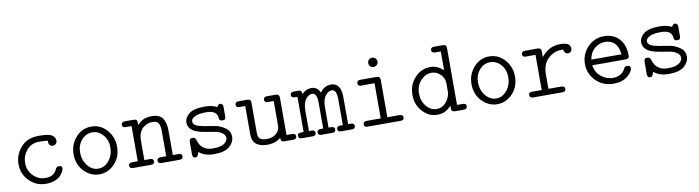

<svg xmlns="http://www.w3.org/2000/svg" viewBox="-29 -1176 6356 1746"><g transform="rotate(-10 3149.5 -303.5)"><path d="M77.1 -214.8Q77.1 -299.8 136 -368.4Q194.8 -437 299.8 -437Q323.7 -437 338.4 -436.5Q353 -436 377.9 -432.6Q402.8 -429.2 417 -422.1Q431.2 -415 442.6 -400.6Q454.1 -386.2 454.1 -366.2Q454.1 -349.1 442.6 -337.6Q431.2 -326.2 415 -326.2Q398.9 -326.2 387.9 -337.2Q377 -348.1 377 -366.2Q377 -374 377.9 -377.9Q355 -383.8 297.9 -383.8Q222.7 -383.8 180.4 -331.8Q138.2 -279.8 138.2 -214.8Q138.2 -145 185.5 -96.9Q232.9 -48.8 297.9 -48.8Q377.9 -48.8 402.8 -109.9Q411.6 -133.8 435.1 -133.8Q464.8 -133.8 464.8 -109.9Q464.8 -98.6 456.5 -81.8Q448.2 -64.9 430.2 -44.4Q412.1 -23.9 376 -10Q339.8 3.9 293 3.9Q203.1 3.9 140.1 -60.1Q77.1 -124 77.1 -214.8Z M585.9 -215.8Q585.9 -305.7 643.8 -371.3Q701.7 -437 786.9 -437Q872.1 -437 929.9 -371.6Q987.8 -306.2 987.8 -215.8Q987.8 -121.6 927.7 -58.8Q867.7 3.9 787.1 3.9Q707 3.9 646.5 -58.8Q585.9 -121.6 585.9 -215.8ZM647 -223.1Q647 -149.9 688.5 -99.4Q730 -48.8 786.9 -48.8Q843.8 -48.8 885.3 -99.9Q926.8 -150.9 926.8 -223.1Q926.8 -289.1 885.7 -336.4Q844.7 -383.8 787.1 -383.8Q728 -383.8 687.5 -336.4Q647 -289.1 647 -223.1Z M1064.9 -26.9Q1064.9 -52.7 1097.7 -53.2H1149.9V-377.9H1095.7Q1064.9 -377.9 1064.9 -403.8Q1064.9 -416 1072.8 -423.6Q1080.6 -431.2 1093.8 -431.2H1171.9Q1195.8 -431.2 1203.4 -424.6Q1210.9 -418 1210.9 -396Q1210.9 -393.1 1211.4 -386.5Q1211.9 -379.9 1211.9 -377Q1261.7 -435.1 1342.8 -435.1Q1416 -435.1 1444.8 -394.5Q1473.6 -354 1473.6 -280.8V-53.2H1526.9Q1559.1 -53.2 1558.6 -26.9Q1558.6 0 1525.9 0H1359.9Q1327.6 0 1327.6 -25.9Q1327.6 -52.7 1357.9 -53.2H1412.6V-286.1Q1412.6 -334 1398.7 -357.9Q1384.8 -381.8 1339.8 -381.8Q1320.8 -381.8 1300.8 -375Q1280.8 -368.2 1259.3 -352.5Q1237.8 -336.9 1224.4 -306.4Q1210.9 -275.9 1210.9 -233.9V-53.2H1265.6Q1295.9 -52.2 1295.9 -25.9Q1295.9 0 1263.7 0H1097.7Q1064.9 0 1064.9 -26.9Z M1646.5 -28.8V-139.2Q1646.5 -158.2 1652.1 -167Q1657.7 -175.8 1678.7 -175.8Q1701.7 -175.8 1709.5 -149.9Q1737.3 -48.8 1843.8 -48.8Q1914.6 -48.8 1947.5 -70.8Q1980.5 -92.8 1980.5 -123Q1980.5 -150.9 1952.6 -169.4Q1924.8 -188 1890.1 -194.1Q1855.5 -200.2 1807.6 -208Q1759.8 -215.8 1738.8 -223.1Q1647 -252 1646.5 -321.8Q1646.5 -366.7 1689.7 -401.9Q1732.9 -437 1836.9 -437Q1904.8 -437 1948.7 -412.1Q1952.6 -420.9 1955.1 -425Q1957.5 -429.2 1963.6 -433.1Q1969.7 -437 1977.5 -437Q2003.4 -437 2003.9 -404.8V-323.2Q2003.9 -313.5 2003.4 -309.8Q2002.9 -306.2 2000.7 -298.6Q1998.5 -291 1991.7 -288.1Q1984.9 -285.2 1973.6 -285.2Q1961.4 -285.2 1954.1 -290Q1946.8 -294.9 1945.3 -299.6Q1943.8 -304.2 1942.4 -315.2Q1940.9 -326.2 1940.9 -327.1Q1929.7 -383.8 1838.4 -383.8Q1837.4 -383.8 1836.9 -383.8Q1769 -383.8 1734.4 -366Q1699.7 -348.1 1699.7 -323.2Q1699.7 -306.2 1713.1 -293.5Q1726.6 -280.8 1751.7 -273.9Q1776.9 -267.1 1800.8 -262.5Q1824.7 -257.8 1856.7 -253.4Q1888.7 -249 1905.8 -245.1Q1954.6 -233.9 1994.1 -204.3Q2033.7 -174.8 2033.7 -124Q2033.7 -75.2 1990.2 -35.6Q1946.8 3.9 1844.7 3.9H1843.8Q1759.8 3.9 1707.5 -40Q1696.3 -5.9 1687.5 0Q1681.6 3.9 1672.9 3.9Q1672.4 3.9 1671.9 3.9Q1646.5 3.9 1646.5 -28.8Z M2114.7 -403.8Q2114.7 -430.7 2147.5 -431.2H2227.5Q2242.7 -431.2 2250.2 -425Q2257.8 -418.9 2259.3 -413.1Q2260.7 -407.2 2260.7 -397V-120.1Q2260.7 -104 2262.2 -95Q2263.7 -85.9 2270.8 -73.5Q2277.8 -61 2296.1 -54.9Q2314.5 -48.8 2344.7 -48.8Q2394.5 -48.8 2426 -75.4Q2457.5 -102.1 2461.4 -134.8Q2462.4 -143.6 2462.4 -163.1V-377.9H2406.7Q2377.9 -377.9 2377.4 -403.8Q2377.4 -430.7 2409.7 -431.2H2491.7Q2523.9 -431.2 2523.4 -396V-53.2H2577.6Q2608.4 -53.2 2608.4 -25.9Q2608.4 0 2576.7 0H2493.7Q2478.5 0 2471.7 -7.1Q2464.8 -14.2 2463.6 -20Q2462.4 -25.9 2462.4 -38.1Q2413.6 3.9 2340.8 3.9Q2301.8 3.9 2273.7 -5.6Q2245.6 -15.1 2231.7 -27.6Q2217.8 -40 2210.2 -59.1Q2202.6 -78.1 2201.2 -90.1Q2199.7 -102.1 2199.7 -118.2V-377.9H2145.5Q2114.7 -377.9 2114.7 -403.8Z M2624.5 -26.9Q2624.5 -52.7 2657.7 -53.2H2681.6V-377.9Q2681.6 -377.9 2658.7 -377.9Q2624.5 -377.9 2624.5 -403.8Q2624.5 -430.7 2657.7 -431.2H2699.7Q2714.8 -431.2 2722.2 -423.6Q2729.5 -416 2730 -410.4Q2730.5 -404.8 2730.5 -394Q2769.5 -435.1 2819.3 -435.1Q2875.5 -435.1 2899.4 -377.9Q2937.5 -435.1 3001.5 -435.1Q3058.6 -435.1 3081.5 -377Q3092.3 -350.1 3092.3 -294.9Q3092.3 -292.5 3092.3 -290V-53.2H3116.7Q3149.9 -53.2 3149.4 -26.9Q3149.4 0 3117.7 0H3017.6Q2986.8 0 2986.3 -26.9Q2986.3 -52.7 3019.5 -53.2H3043.5V-291Q3043.5 -381.8 2998.5 -381.8Q2966.3 -381.8 2939 -346.9Q2911.6 -312 2911.6 -240.2V-53.2H2935.5Q2968.8 -53.2 2968.8 -25.9Q2968.8 0 2936.5 0H2836.4Q2805.7 0 2805.7 -26.9Q2805.7 -52.7 2838.4 -53.2H2862.3V-291Q2862.3 -381.8 2817.4 -381.8Q2785.2 -381.8 2757.8 -346.9Q2730.5 -312 2730.5 -240.2V-53.2H2755.4Q2787.6 -53.2 2787.6 -25.9Q2787.6 0 2755.4 0H2655.3Q2624.5 0 2624.5 -26.9Z M3231.4 -25.9Q3231.4 -52.7 3264.6 -53.2H3393.6V-377.9H3280.3Q3279.3 -377.9 3276.4 -377.4Q3273.4 -377 3271.5 -377Q3239.3 -377 3239.3 -404.1Q3239.3 -431.2 3271.5 -431.2H3421.4Q3454.6 -431.2 3454.6 -398.9V-53.2H3565.4Q3599.6 -53.2 3599.6 -25.9Q3599.6 0 3568.4 0H3263.2Q3231.4 0 3231.4 -25.9ZM3368.7 -567.4Q3368.7 -585.4 3381.1 -597.9Q3393.6 -610.4 3411.6 -610.4Q3428.7 -610.4 3441.7 -597.7Q3454.6 -585 3454.6 -567.1Q3454.6 -549.3 3441.4 -537.1Q3428.2 -524.9 3411.6 -524.9Q3392.6 -524.9 3380.6 -537.6Q3368.7 -550.3 3368.7 -567.4Z M3714.4 -213.9Q3714.4 -305.7 3773.9 -370.4Q3833.5 -435.1 3917.5 -435.1Q3984.4 -435.1 4037.1 -383.8V-558.1H3982.4Q3952.1 -559.1 3952.1 -585.4Q3952.1 -610.8 3985.4 -610.8H4065.4Q4098.6 -610.8 4098.1 -580.1V-53.2H4152.3Q4183.1 -53.2 4183.1 -26.9Q4183.1 0 4150.4 0H4070.3Q4054.2 0 4046.9 -6.6Q4039.6 -13.2 4038.3 -18.6Q4037.1 -23.9 4037.1 -35.2V-58.1Q3987.3 3.9 3907.2 3.9Q3830.1 3.9 3772.2 -58.6Q3714.4 -121.1 3714.4 -213.9ZM3775.4 -214.8Q3775.4 -146 3815.4 -97.4Q3855.5 -48.8 3910.2 -48.8Q3966.3 -48.8 4001.7 -95.5Q4037.1 -142.1 4037.1 -188V-261.2Q4037.1 -313 4001.2 -347.4Q3965.3 -381.8 3920.4 -381.8Q3863.3 -381.8 3819.3 -334.2Q3775.4 -286.6 3775.4 -214.8Z M4260.3 -215.8Q4260.3 -305.7 4318.1 -371.3Q4376 -437 4461.2 -437Q4546.4 -437 4604.2 -371.6Q4662.1 -306.2 4662.1 -215.8Q4662.1 -121.6 4602.1 -58.8Q4542 3.9 4461.4 3.9Q4381.3 3.9 4320.8 -58.8Q4260.3 -121.6 4260.3 -215.8ZM4321.3 -223.1Q4321.3 -149.9 4362.8 -99.4Q4404.3 -48.8 4461.2 -48.8Q4518.1 -48.8 4559.6 -99.9Q4601.1 -150.9 4601.1 -223.1Q4601.1 -289.1 4560.1 -336.4Q4519 -383.8 4461.4 -383.8Q4402.3 -383.8 4361.8 -336.4Q4321.3 -289.1 4321.3 -223.1Z M4792 -53.2H4879.9V-377.9H4789.1Q4759.3 -377.9 4759.3 -403.8Q4759.3 -430.7 4793 -431.2H4908.2Q4924.3 -431.2 4932.1 -424.6Q4939.9 -418 4940.9 -411.9Q4941.9 -405.8 4941.9 -395V-346.2Q5011.7 -435.1 5118.2 -435.1Q5210.9 -435.1 5210.9 -377.9Q5210.9 -361.8 5200.4 -350.8Q5189.9 -339.8 5174.3 -339.8Q5167.5 -339.8 5160.4 -342.5Q5153.3 -345.2 5145.3 -355.2Q5137.2 -365.2 5137.2 -380.9Q5130.4 -381.8 5117.2 -381.8Q5049.3 -380.9 4995.6 -330.8Q4941.9 -280.8 4941.9 -182.1V-53.2H5061Q5093.3 -53.2 5093.3 -26.9Q5093.3 0 5061 0H4790Q4759.3 -1 4759.3 -27.1Q4759.3 -53.2 4792 -53.2Z M5520 -437Q5608.9 -437 5660.9 -380.1Q5712.9 -323.2 5712.9 -226.1Q5712.9 -206.1 5703.9 -200.4Q5694.8 -194.8 5682.1 -194.8H5371.1Q5383.3 -124 5432.6 -86.4Q5481.9 -48.8 5539.1 -48.8Q5577.1 -48.8 5607.2 -65.9Q5637.2 -83 5649.9 -110.8Q5659.7 -133.8 5682.1 -133.8Q5712.9 -133.8 5712.9 -109.9Q5712.9 -76.7 5665 -36.4Q5617.2 3.9 5535.2 3.9Q5437 3.9 5372.6 -61.5Q5308.1 -127 5308.1 -217Q5308.1 -307.1 5370.1 -372.1Q5432.1 -437 5520 -437ZM5372.1 -247.1H5650.9Q5636.7 -383.8 5520 -383.8Q5519.5 -383.8 5519 -383.8Q5471.2 -383.8 5428.2 -349.9Q5385.3 -315.9 5372.1 -247.1Z M5845.7 -28.8V-139.2Q5845.7 -158.2 5851.3 -167Q5856.9 -175.8 5877.9 -175.8Q5900.9 -175.8 5908.7 -149.9Q5936.5 -48.8 6043 -48.8Q6113.8 -48.8 6146.7 -70.8Q6179.7 -92.8 6179.7 -123Q6179.7 -150.9 6151.9 -169.4Q6124 -188 6089.4 -194.1Q6054.7 -200.2 6006.8 -208Q5959 -215.8 5938 -223.1Q5846.2 -252 5845.7 -321.8Q5845.7 -366.7 5888.9 -401.9Q5932.1 -437 6036.1 -437Q6104 -437 6147.9 -412.1Q6151.9 -420.9 6154.3 -425Q6156.7 -429.2 6162.8 -433.1Q6168.9 -437 6176.8 -437Q6202.6 -437 6203.1 -404.8V-323.2Q6203.1 -313.5 6202.6 -309.8Q6202.1 -306.2 6200 -298.6Q6197.8 -291 6190.9 -288.1Q6184.1 -285.2 6172.9 -285.2Q6160.6 -285.2 6153.3 -290Q6146 -294.9 6144.5 -299.6Q6143.1 -304.2 6141.6 -315.2Q6140.1 -326.2 6140.1 -327.1Q6128.9 -383.8 6037.6 -383.8Q6036.6 -383.8 6036.1 -383.8Q5968.3 -383.8 5933.6 -366Q5898.9 -348.1 5898.9 -323.2Q5898.9 -306.2 5912.4 -293.5Q5925.8 -280.8 5950.9 -273.9Q5976.1 -267.1 6000 -262.5Q6023.9 -257.8 6055.9 -253.4Q6087.9 -249 6105 -245.1Q6153.8 -233.9 6193.4 -204.3Q6232.9 -174.8 6232.9 -124Q6232.9 -75.2 6189.5 -35.6Q6146 3.9 6043.9 3.9H6043Q5959 3.9 5906.7 -40Q5895.5 -5.9 5886.7 0Q5880.9 3.9 5872.1 3.9Q5871.6 3.9 5871.1 3.9Q5845.7 3.9 5845.7 -28.8Z"/></g></svg>

Font: CMU Typewriter Text
Style: Light
Weight: 200
Version: Version 0.7.0